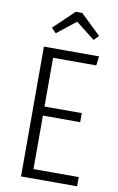

<svg xmlns="http://www.w3.org/2000/svg" viewBox="-97 -945 615 998"><g transform="rotate(10 210.0 -446.0)"><path d="M136.2 -764.2 111.8 -789.1 219.2 -892.1H253.9L360.8 -789.1L335.9 -764.2L235.8 -842.8ZM378.9 -685.1 373 -636.2H145V-378.9H341.8V-331.1H145V-48.8H383.8V0H87.9V-685.1Z"/></g></svg>

Font: Fira Sans Compressed Light
Style: Regular
Weight: 300
Width: 1
Designer: Carrois Corporate & Edenspiekermann AG
Foundry: Carrois Corporate GbR & Edenspiekermann AG
Version: Version 4.203;PS 004.203;hotconv 1.0.88;makeotf.lib2.5.64775